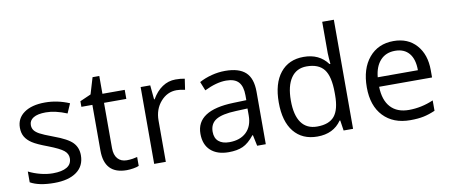

<svg xmlns="http://www.w3.org/2000/svg" viewBox="-68 -1033 3083 1317"><g transform="rotate(-10 1474.0 -375.0)"><path d="M431.2 -146Q431.2 -71.3 375.5 -30.8Q319.8 9.8 219.2 9.8Q112.8 9.8 53.2 -23.9V-99.1Q91.8 -79.6 136 -68.4Q180.2 -57.1 221.2 -57.1Q284.7 -57.1 318.8 -77.4Q353 -97.7 353 -139.2Q353 -170.4 325.9 -192.6Q298.8 -214.8 220.2 -245.1Q145.5 -272.9 114 -293.7Q82.5 -314.5 67.1 -340.8Q51.8 -367.2 51.8 -403.8Q51.8 -469.2 105 -507.1Q158.2 -544.9 251 -544.9Q337.4 -544.9 419.9 -509.8L391.1 -443.8Q310.5 -477.1 245.1 -477.1Q187.5 -477.1 158.2 -459Q128.9 -440.9 128.9 -409.2Q128.9 -387.7 139.9 -372.6Q150.9 -357.4 175.3 -343.8Q199.7 -330.1 269 -304.2Q364.3 -269.5 397.7 -234.4Q431.2 -199.2 431.2 -146Z M735.8 -57.1Q757.3 -57.1 777.3 -60.3Q797.4 -63.5 809.1 -66.9V-4.9Q795.9 1.5 770.3 5.6Q744.6 9.8 724.1 9.8Q568.8 9.8 568.8 -153.8V-472.2H492.2V-511.2L568.8 -544.9L603 -659.2H649.9V-535.2H805.2V-472.2H649.9V-157.2Q649.9 -108.9 672.9 -83Q695.8 -57.1 735.8 -57.1Z M1160.2 -544.9Q1195.8 -544.9 1224.1 -539.1L1212.9 -463.9Q1179.7 -471.2 1154.3 -471.2Q1089.4 -471.2 1043.2 -418.5Q997.1 -365.7 997.1 -287.1V0H916V-535.2H982.9L992.2 -436H996.1Q1025.9 -488.3 1067.9 -516.6Q1109.9 -544.9 1160.2 -544.9Z M1633.3 0 1617.2 -76.2H1613.3Q1573.2 -25.9 1533.4 -8.1Q1493.7 9.8 1434.1 9.8Q1354.5 9.8 1309.3 -31.2Q1264.2 -72.3 1264.2 -147.9Q1264.2 -310.1 1523.4 -317.9L1614.3 -320.8V-354Q1614.3 -417 1587.2 -447Q1560.1 -477.1 1500.5 -477.1Q1433.6 -477.1 1349.1 -436L1324.2 -498Q1363.8 -519.5 1410.9 -531.7Q1458 -543.9 1505.4 -543.9Q1601.1 -543.9 1647.2 -501.5Q1693.4 -459 1693.4 -365.2V0ZM1450.2 -57.1Q1525.9 -57.1 1569.1 -98.6Q1612.3 -140.1 1612.3 -214.8V-263.2L1531.2 -259.8Q1434.6 -256.3 1391.8 -229.7Q1349.1 -203.1 1349.1 -147Q1349.1 -103 1375.7 -80.1Q1402.3 -57.1 1450.2 -57.1Z M2224.6 -71.8H2220.2Q2164.1 9.8 2052.2 9.8Q1947.3 9.8 1888.9 -62Q1830.6 -133.8 1830.6 -266.1Q1830.6 -398.4 1889.2 -471.7Q1947.8 -544.9 2052.2 -544.9Q2161.1 -544.9 2219.2 -465.8H2225.6L2222.2 -504.4L2220.2 -542V-759.8H2301.3V0H2235.4ZM2062.5 -58.1Q2145.5 -58.1 2182.9 -103.3Q2220.2 -148.4 2220.2 -249V-266.1Q2220.2 -379.9 2182.4 -428.5Q2144.5 -477.1 2061.5 -477.1Q1990.2 -477.1 1952.4 -421.6Q1914.6 -366.2 1914.6 -265.1Q1914.6 -162.6 1952.1 -110.4Q1989.7 -58.1 2062.5 -58.1Z M2699.2 9.8Q2580.6 9.8 2512 -62.5Q2443.4 -134.8 2443.4 -263.2Q2443.4 -392.6 2507.1 -468.8Q2570.8 -544.9 2678.2 -544.9Q2778.8 -544.9 2837.4 -478.8Q2896 -412.6 2896 -304.2V-252.9H2527.3Q2529.8 -158.7 2575 -109.9Q2620.1 -61 2702.1 -61Q2788.6 -61 2873 -97.2V-24.9Q2830.1 -6.3 2791.7 1.7Q2753.4 9.8 2699.2 9.8ZM2677.2 -477.1Q2612.8 -477.1 2574.5 -435.1Q2536.1 -393.1 2529.3 -318.8H2809.1Q2809.1 -395.5 2774.9 -436.3Q2740.7 -477.1 2677.2 -477.1Z"/></g></svg>

Font: f0_31487 
Style: Regular
Weight: 400
Foundry: Ascender Corporation
Version: Version 1.10